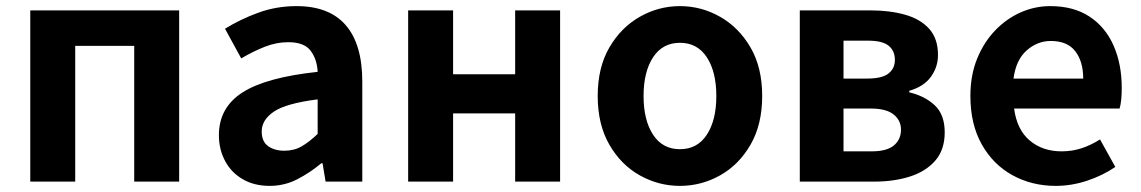

<svg xmlns="http://www.w3.org/2000/svg" viewBox="-20 -594 3731 628"><path d="M79 0V-560H566V0H419V-444H226V0Z M862 14Q812 14 774.5 -7.5Q737 -29 716.5 -67Q696 -105 696 -152Q696 -242 773 -291.5Q850 -341 1019 -359Q1017 -400 996 -428Q975 -456 923 -456Q884 -456 846 -441Q808 -426 769 -403L716 -500Q766 -531 825 -552.5Q884 -574 950 -574Q1057 -574 1111 -511.5Q1165 -449 1165 -327V0H1045L1035 -60H1031Q994 -29 952 -7.5Q910 14 862 14ZM910 -101Q942 -101 967 -115.5Q992 -130 1019 -156V-269Q916 -256 876 -229Q836 -202 836 -164Q836 -131 857 -116Q878 -101 910 -101Z M1315 0V-560H1462V-351H1665V-560H1812V0H1665V-223H1462V0Z M2204 14Q2134 14 2072.5 -20.5Q2011 -55 1973 -121Q1935 -187 1935 -280Q1935 -373 1973 -438.5Q2011 -504 2072.5 -539Q2134 -574 2204 -574Q2274 -574 2335.5 -539Q2397 -504 2435 -438.5Q2473 -373 2473 -280Q2473 -187 2435 -121Q2397 -55 2335.5 -20.5Q2274 14 2204 14ZM2204 -106Q2261 -106 2292 -153.5Q2323 -201 2323 -280Q2323 -359 2292 -406.5Q2261 -454 2204 -454Q2147 -454 2116 -406.5Q2085 -359 2085 -280Q2085 -201 2116 -153.5Q2147 -106 2204 -106Z M2596 0V-560H2828Q2890 -560 2940 -546Q2990 -532 3019 -500Q3048 -468 3048 -414Q3048 -375 3025 -343Q3002 -311 2954 -297V-292Q3005 -280 3037.5 -249.5Q3070 -219 3070 -161Q3070 -104 3039 -68.5Q3008 -33 2956 -16.5Q2904 0 2840 0ZM2739 -337H2816Q2865 -337 2886 -353.5Q2907 -370 2907 -398Q2907 -428 2886.5 -444.5Q2866 -461 2819 -461H2739ZM2739 -99H2831Q2881 -99 2904 -118.5Q2927 -138 2927 -170Q2927 -200 2903 -219.5Q2879 -239 2828 -239H2739Z M3433 14Q3355 14 3291.5 -21Q3228 -56 3191 -122Q3154 -188 3154 -280Q3154 -348 3176 -402Q3198 -456 3235 -494.5Q3272 -533 3318.5 -553.5Q3365 -574 3415 -574Q3492 -574 3544 -539.5Q3596 -505 3622.5 -444.5Q3649 -384 3649 -307Q3649 -262 3642 -239H3297Q3306 -170 3348 -134.5Q3390 -99 3452 -99Q3487 -99 3517.5 -109Q3548 -119 3578 -138L3628 -48Q3587 -20 3536 -3Q3485 14 3433 14ZM3295 -337H3523Q3523 -393 3497 -426.5Q3471 -460 3417 -460Q3373 -460 3338 -429Q3303 -398 3295 -337Z"/></svg>

Font: Chiron Sans HK TT
Style: Bold
Weight: 700
Designer: Ryoko NISHIZUKA 西塚涼子 (kana, bopomofo & ideographs); Paul D. Hunt (Latin, Greek & Cyrillic); Sandoll Communications 산돌커뮤니
Foundry: Adobe
Version: Version 2.022;hotconv 1.0.109;makeotfexe 2.5.65596